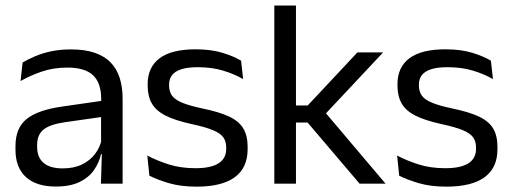

<svg xmlns="http://www.w3.org/2000/svg" viewBox="-20 -683 1903 714"><path d="M355.4 0 359 -118.6 355.9 -131.1V-286.5L356.3 -314.9Q356.3 -374.3 326.2 -403Q296 -431.7 230.4 -431.7Q178.2 -431.7 134.4 -416.5Q90.6 -401.3 56.4 -381.5L64 -450.4Q83.1 -462 109.4 -473.3Q135.7 -484.7 169.3 -492Q202.9 -499.3 243.3 -499.3Q295.8 -499.3 332.6 -486.6Q369.4 -473.9 392.2 -449.9Q415 -425.8 425.5 -392Q436 -358.1 436 -316.2V0ZM187.4 10.7Q114.9 10.7 76.3 -24.6Q37.6 -60 37.6 -125.7V-140Q37.6 -207.4 79.3 -240.7Q121 -274.1 212.2 -286.9L366.5 -309.2L370.9 -249.8L222 -228.6Q166.2 -220.7 142.2 -201.4Q118.1 -182 118.1 -144.5V-136.6Q118.1 -97.9 141.9 -77.4Q165.7 -56.8 213.1 -56.8Q254.9 -56.8 284.9 -71.4Q314.9 -86 333.4 -110.5Q352 -135.1 358.5 -165.2L371.2 -109.8H355.7Q348.6 -77.8 329.3 -50.3Q310.1 -22.8 275.5 -6.1Q240.9 10.7 187.4 10.7Z M711.4 11.1Q652.5 11.1 608.6 -1.8Q564.7 -14.6 535.5 -29.7L527.8 -104.5Q564.4 -85.3 608.2 -71.4Q652 -57.5 707.3 -57.5Q764 -57.5 792.6 -75.6Q821.2 -93.7 821.2 -129.2V-134.5Q821.2 -157.4 810.3 -172.5Q799.3 -187.7 771.4 -199.2Q743.4 -210.7 691.9 -221.8Q630.4 -235.3 594.9 -253.5Q559.4 -271.8 544.3 -298.9Q529.1 -326.1 529.1 -365.1V-369.7Q529.1 -433.3 573.7 -466.5Q618.2 -499.6 707.3 -499.6Q764.9 -499.6 807.2 -486.7Q849.5 -473.7 876.5 -457.3L884.2 -388.9Q851.4 -407.8 809.4 -420.5Q767.4 -433.1 715.1 -433.1Q677.1 -433.1 653.6 -425.3Q630.2 -417.5 619.5 -403.2Q608.8 -388.8 608.8 -368.9V-365.1Q608.8 -343 619.5 -327.7Q630.2 -312.3 657.4 -301.1Q684.6 -289.8 732.9 -279.6Q795.3 -266.8 832.1 -249.5Q868.8 -232.2 884.9 -205.2Q900.9 -178.3 900.9 -136.3V-128Q900.9 -59.1 853.1 -24Q805.2 11.1 711.4 11.1Z M1317.2 0 1123.8 -227.4H1072.5V-290.7H1124.2L1309.2 -488.2H1404.8L1183.6 -252.4V-271.8L1413.8 0ZM1000.1 0V-662.5H1080.6V0Z M1640.4 11.1Q1581.5 11.1 1537.6 -1.8Q1493.7 -14.6 1464.5 -29.7L1456.8 -104.5Q1493.4 -85.3 1537.2 -71.4Q1581 -57.5 1636.3 -57.5Q1693 -57.5 1721.6 -75.6Q1750.2 -93.7 1750.2 -129.2V-134.5Q1750.2 -157.4 1739.3 -172.5Q1728.3 -187.7 1700.4 -199.2Q1672.4 -210.7 1620.9 -221.8Q1559.4 -235.3 1523.9 -253.5Q1488.4 -271.8 1473.3 -298.9Q1458.1 -326.1 1458.1 -365.1V-369.7Q1458.1 -433.3 1502.7 -466.5Q1547.2 -499.6 1636.3 -499.6Q1693.9 -499.6 1736.2 -486.7Q1778.5 -473.7 1805.5 -457.3L1813.2 -388.9Q1780.4 -407.8 1738.4 -420.5Q1696.4 -433.1 1644.1 -433.1Q1606.1 -433.1 1582.6 -425.3Q1559.2 -417.5 1548.5 -403.2Q1537.8 -388.8 1537.8 -368.9V-365.1Q1537.8 -343 1548.5 -327.7Q1559.2 -312.3 1586.4 -301.1Q1613.6 -289.8 1661.9 -279.6Q1724.3 -266.8 1761.1 -249.5Q1797.8 -232.2 1813.9 -205.2Q1829.9 -178.3 1829.9 -136.3V-128Q1829.9 -59.1 1782.1 -24Q1734.2 11.1 1640.4 11.1Z"/></svg>

Font: Anek Odia Medium
Style: Regular
Weight: 500
Designer: Yesha Goshar & Mahesh Sahu (Odia), Yesha Goshar (Latin)
Foundry: Ek Type
Version: Version 1.003